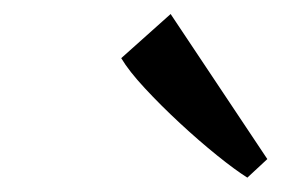

<svg xmlns="http://www.w3.org/2000/svg" viewBox="-20 -872 432 274"><path d="M333 -618.5Q315.5 -629.5 289.8 -650.2Q264 -671 236.8 -696.2Q209.5 -721.5 186.8 -746Q164 -770.5 153 -789L223.5 -852L361.5 -645Z"/></svg>

Font: Merriweather Text Regular
Style: Italic
Weight: 400
Italic angle: -7.8°
Designer: Eben Sorkin
Foundry: Eben Sorkin
Version: Version 2.100; ttfautohint (v1.7.19-72a1) -l 8 -r 50 -G 200 